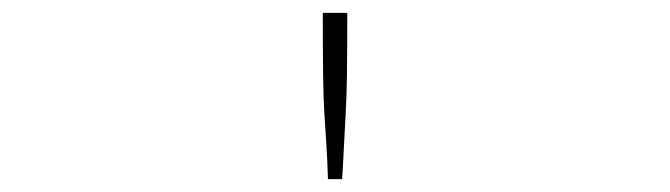

<svg xmlns="http://www.w3.org/2000/svg" viewBox="-20 -685 1040 298"><path d="M481 -665H519Q519 -605 518.5 -569Q518 -533 516.5 -508.5Q515 -484 514 -461.5Q513 -439 511 -407H489Q488 -439 486.5 -461.5Q485 -484 483.5 -508Q482 -532 481.5 -568.5Q481 -605 481 -665Z"/></svg>

Font: Inconsolata UltraExpanded ExtraLight
Style: Regular
Weight: 200
Width: 9
Monospace: yes
Designer: Raph Levien, Cyreal, Brenton Simpson
Foundry: Raph Levien, Cyreal, Google
Version: Version 3.001; ttfautohint (v1.8.2.53-6de2)